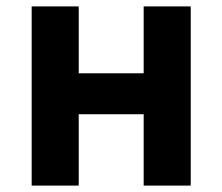

<svg xmlns="http://www.w3.org/2000/svg" viewBox="-20 -580 695 600"><path d="M79 0H226V-223H429V0H576V-560H429V-351H226V-560H79Z"/></svg>

Font: Noto Sans HK
Style: Bold
Weight: 700
Designer: Ryoko NISHIZUKA 西塚涼子 (kana, bopomofo & ideographs); Paul D. Hunt (Latin, Greek & Cyrillic); Sandoll Communications 산돌커뮤니
Foundry: Adobe
Version: Version 2.002;hotconv 1.0.116;makeotfexe 2.5.65601